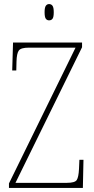

<svg xmlns="http://www.w3.org/2000/svg" viewBox="-20 -923 463 943"><path d="M24 0V-22L351 -689H122Q83 -689 72.5 -675Q62 -661 61 -620L60 -577H40L44 -714H383V-691L56 -25H309Q348 -25 357 -39Q366 -53 368 -93L370 -138H390L387 0ZM221 -823Q211 -823 205 -831Q199 -839 199 -863Q199 -886 205 -894.5Q211 -903 221 -903Q232 -903 238 -894.5Q244 -886 244 -863Q244 -839 238 -831Q232 -823 221 -823Z"/></svg>

Font: Noto Serif Condensed Thin
Style: Regular
Weight: 100
Width: 3
Designer: Monotype Design Team
Foundry: Monotype Imaging Inc.
Version: Version 2.013; ttfautohint (v1.8.4.7-5d5b)